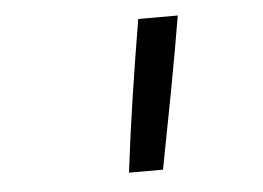

<svg xmlns="http://www.w3.org/2000/svg" viewBox="-35 -815 570 416"><g transform="rotate(-5 250.0 -607.0)"><path d="M230 -442Q240 -524 252.5 -606.5Q265 -689 279 -772H365Q351 -689 335.5 -606.5Q320 -524 304 -442Z"/></g></svg>

Font: Iosevka Term Curly
Style: Italic
Weight: 400
Italic angle: -9°
Designer: Belleve Invis
Foundry: Belleve Invis
Version: Version 32.3.0